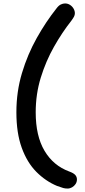

<svg xmlns="http://www.w3.org/2000/svg" viewBox="-20 -831 492 1113"><path d="M372 262Q358 262 347 259Q336 256 311 247Q244 219 190.5 165Q137 111 106 25.5Q75 -60 75 -180Q75 -300 107.5 -408Q140 -516 193 -610.5Q246 -705 308 -783Q320 -799 332.5 -805Q345 -811 357 -811Q373 -811 386 -802.5Q399 -794 406.5 -781Q414 -768 414 -754Q414 -744 409 -734.5Q404 -725 393 -710Q340 -643 293 -560Q246 -477 216.5 -381.5Q187 -286 187 -180Q187 -43 238 43Q289 129 381 163Q406 172 416 183Q426 194 426 209Q426 224 418 236Q410 248 397.5 255Q385 262 372 262Z"/></svg>

Font: Shantell Sans Medium
Style: Regular
Weight: 500
Designer: Stephen Nixon, Anya Danilova, Shantell Martin
Foundry: Arrow Type
Version: Version 1.011;[c5ecc13dd]